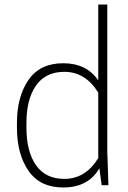

<svg xmlns="http://www.w3.org/2000/svg" viewBox="-20 -820 565 850"><path d="M415 -464V-800H455V-150L460 0H430L420 -75Q371 10 260 10Q157 10 106 -64Q55 -138 55 -255V-275Q55 -392 106 -466Q157 -540 260 -540Q363 -540 415 -464ZM415 -120V-410Q358 -502 265 -502Q182 -502 139.5 -441.5Q97 -381 97 -275V-255Q97 -149 139.5 -88.5Q182 -28 265 -28Q358 -28 415 -120Z"/></svg>

Font: Cooper Hewitt
Style: Light
Weight: 703
Designer: Village Type and Design LLC
Foundry: Cooper Hewitt Smithsonian Design Museum
Version: 1.000